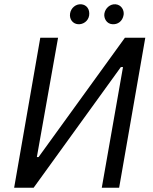

<svg xmlns="http://www.w3.org/2000/svg" viewBox="-20 -876 712 896"><path d="M46 0H137L544 -563H554L455 0H536L658 -700H563L160 -143H152L251 -700H168ZM344 -763C367 -761 392 -777 396 -804C400 -833 384 -854 359 -856C334 -858 311 -839 307 -813C303 -787 319 -765 344 -763ZM504 -763C529 -761 552 -776 557 -807C560 -829 546 -854 519 -856C494 -858 471 -838 467 -812C464 -791 477 -765 504 -763Z"/></svg>

Font: Fixel Text 20240404
Style: Italic
Weight: 400
Width: 4
Italic angle: -10°
Designer: AlfaBravo + MacPaw
Foundry: Kyrylo Tkachov, Marchela Mozhyna, Serhii Makarenko, Maria Weinstein, Zakhar Kryvoshyya
Version: Version 1.211;Glyphs 3.2 (3225)